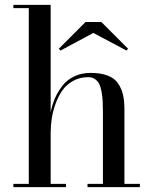

<svg xmlns="http://www.w3.org/2000/svg" viewBox="-20 -770 630 790"><path d="M35 -13.5H98.5V-736.5H35V-750H188.5V-308Q195 -340.5 207 -367.5Q219 -394.5 238 -418.5Q257 -442.5 286.5 -456.2Q316 -470 353 -470Q395 -470 423.2 -459Q451.5 -448 466 -426.5Q480.5 -405 486.2 -379.8Q492 -354.5 492 -319V-13.5H555.5V0H340V-13.5H403.5V-305.5Q403.5 -334 402.5 -353.5Q401.5 -373 397.8 -393.2Q394 -413.5 387.8 -425.5Q381.5 -437.5 370 -445Q358.5 -452.5 342.5 -452.5Q308 -452.5 280.5 -437Q253 -421.5 236.2 -397.5Q219.5 -373.5 208.2 -342Q197 -310.5 192.8 -281.5Q188.5 -252.5 188.5 -224V-13.5H251.5V0H35ZM364 -634.5 229 -562 222 -569.5 332 -679.5H397L507 -569.5L500.5 -562Z"/></svg>

Font: Bodoni* 16pt
Style: Regular
Weight: 400
Version: Version 2.3